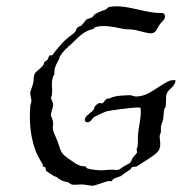

<svg xmlns="http://www.w3.org/2000/svg" viewBox="-20 -574 579 611"><path d="M539 -318C537 -319 534 -319 532 -319C518 -319 506 -310 496 -304C470 -289 447 -267 413 -267C403 -267 401 -271 395 -271C378 -271 352 -269 346 -267C337 -265 327 -260 326 -260C324 -260 322 -260 321 -260C317 -260 310 -247 306 -245C304 -245 299 -246 295 -246C294 -246 280 -237 280 -231C280 -218 250 -209 250 -193C250 -186 255 -185 259 -185C269 -185 273 -197 280 -202C292 -208 311 -217 320 -220C329 -222 396 -232 419 -232C428 -232 428 -232 428 -217C428 -191 420 -166 419 -140C418 -123 420 -108 416 -103C415 -103 415 -101 415 -100C415 -96 416 -92 416 -90C416 -85 410 -82 404 -74C399 -67 399 -62 394 -56C389 -52 381 -49 375 -45C366 -40 361 -33 351 -33C347 -33 342 -34 336 -34C322 -34 312 -32 304 -32C292 -32 271 -34 258 -38C256 -39 252 -45 250 -45C248 -45 247 -45 245 -45C230 -44 206 -64 197 -70C173 -86 174 -93 164 -122C159 -136 148 -155 148 -167C148 -171 149 -177 149 -182C149 -194 142 -202 142 -209C142 -216 149 -231 149 -242C149 -250 143 -255 142 -264C145 -264 146 -279 146 -283C146 -292 145 -301 145 -309C145 -315 148 -333 153 -337C153 -337 153 -338 153 -339C153 -341 153 -344 153 -346C153 -361 164 -378 167 -384C170 -388 168 -391 171 -395C182 -413 192 -420 208 -435C234 -461 250 -476 277 -482C280 -483 279 -485 280 -486C289 -490 298 -491 310 -491C333 -491 358 -485 372 -482C383 -480 396 -481 408 -479C424 -476 447 -468 460 -468C479 -468 480 -487 492 -501C495 -504 505 -512 505 -521C505 -537 493 -531 470 -534C428 -539 389 -554 350 -554C343 -554 335 -553 328 -552C323 -551 320 -546 317 -544C308 -540 296 -537 284 -530C279 -528 278 -522 273 -519C268 -515 259 -515 255 -512C250 -507 240 -490 233 -490C228 -489 222 -482 222 -479C222 -471 207 -463 204 -460C182 -444 160 -417 146 -398C145 -398 145 -398 145 -398C143 -398 141 -398 139 -398C135 -398 134 -387 131 -384C126 -379 120 -378 120 -373C119 -362 94 -347 91 -340C87 -334 87 -321 87 -318C86 -304 76 -284 76 -279C76 -271 80 -261 80 -253C80 -248 76 -239 76 -234C76 -224 75 -213 75 -203C75 -160 82 -125 94 -92C99 -79 116 -50 116 -51C116 -50 116 -47 116 -46C116 -43 122 -43 124 -42C126 -38 125 -33 127 -30C127 -30 151 -13 156 -12C160 -12 164 -7 167 -5C180 3 182 3 197 6C198 6 206 13 208 13C210 14 214 14 217 14C225 14 232 13 240 13C252 13 264 17 273 17H277C297 12 320 2 327 2C329 2 331 3 333 3C337 3 338 -3 342 -5C352 -10 364 -12 368 -16C376 -23 386 -29 394 -34C396 -36 398 -40 400 -42C405 -44 411 -42 416 -45C430 -54 449 -66 455 -70C477 -85 490 -93 490 -115C490 -124 488 -133 488 -140C488 -147 492 -148 492 -156C492 -160 492 -164 492 -167C492 -177 497 -184 499 -194C501 -205 501 -221 503 -228C503 -229 506 -230 506 -231C510 -243 507 -268 510 -274C517 -294 535 -294 539 -318Z"/></svg>

Font: Jim Nightshade
Style: Regular
Weight: 400
Designer: Astigmatic (AOETI)
Foundry: Astigmatic (AOETI)
Version: Version 1.000